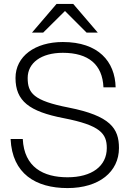

<svg xmlns="http://www.w3.org/2000/svg" viewBox="-20 -946 656 978"><path d="M324 12C485 12 586 -71 586 -192C586 -292 542 -356 330 -398C150 -433 121 -472 121 -549C121 -625 189 -677 300 -677C431 -677 502 -617 507 -501H569C566 -633 481 -732 300 -732C158 -732 59 -659 59 -549C59 -432 128 -378 305 -344C490 -308 524 -266 524 -192C524 -100 448 -43 324 -43C201 -43 103 -94 96 -238H34C42 -61 162 12 324 12ZM143 -780H200L311 -890L421 -780H478L353 -926H268Z"/></svg>

Font: Aspekta 250
Style: Regular
Weight: 250
Designer: Ivo Dolenc
Version: Version 2.000